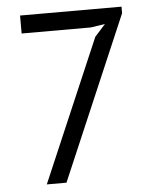

<svg xmlns="http://www.w3.org/2000/svg" viewBox="-51 -744 647 788"><g transform="rotate(-5 272.5 -350.0)"><path d="M110 0 361 -586 405 -635 346 -626H61V-700H479V-673L191 0Z"/></g></svg>

Font: PT Sans
Style: Regular
Weight: 400
Version: Version 2.003W OFL; ttfautohint (v1.6)